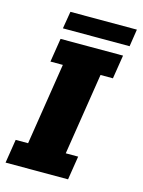

<svg xmlns="http://www.w3.org/2000/svg" viewBox="-109 -773 622 837"><g transform="rotate(15 201.5 -354.0)"><path d="M0 0 17 -107H73L131 -476H75L92 -583H374L357 -476H301L243 -107H299L282 0ZM90 -630 103 -708H403L391 -630Z"/></g></svg>

Font: Rokkitt SemiBold ExtraBold
Style: Italic
Weight: 800
Italic angle: -9°
Version: Version 3.103